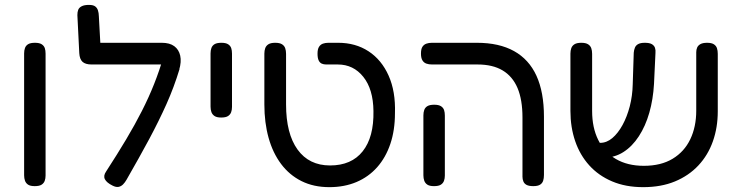

<svg xmlns="http://www.w3.org/2000/svg" viewBox="-20 -758 3043 792"><path d="M123.2 9.8Q105.2 9.8 96 3.8Q86.8 -2.2 83.1 -12.5Q79.5 -22.8 79.5 -35V-537.8Q79.5 -550 83.1 -560.1Q86.8 -570.2 96.4 -575.9Q106 -581.5 124.2 -581.5Q142.5 -581.5 152 -575.4Q161.5 -569.2 164.8 -559.5Q168 -549.8 168 -536.8V-34Q168 -21.8 164.4 -12Q160.8 -2.2 151.5 3.8Q142.2 9.8 123.2 9.8Z M444 7.5Q419.8 -4.5 412.6 -18.9Q405.5 -33.2 417.8 -50.8Q464 -122 500.5 -183.2Q537 -244.5 565.4 -300.4Q593.8 -356.2 615.6 -411.2Q637.5 -466.2 654.2 -524L720.5 -473Q697.8 -398.2 666.9 -329.1Q636 -260 595.8 -184.9Q555.5 -109.8 502.2 -17Q495.5 -5.2 487.4 2.9Q479.2 11 468.8 12.9Q458.2 14.8 444 7.5ZM719 -469.5 657.8 -492H357.8Q332.5 -492 320.5 -502.9Q308.5 -513.8 307 -538.8L299.2 -695.2Q299 -707.8 302.5 -717.1Q306 -726.5 316.8 -732.1Q327.5 -737.8 347 -737.8Q364.5 -737.8 372.6 -731.6Q380.8 -725.5 384.1 -715Q387.5 -704.5 387.8 -690.8L393.8 -581.5H647.5Q680 -581.5 698.9 -567.5Q717.8 -553.5 723.4 -528.4Q729 -503.2 719 -469.5Z M892.2 -273.2Q874.2 -273.2 865 -279.4Q855.8 -285.5 852.1 -295.6Q848.5 -305.8 848.5 -318V-537.8Q848.5 -550 852.1 -560.1Q855.8 -570.2 865.4 -575.9Q875 -581.5 893.2 -581.5Q911.5 -581.5 921 -575.4Q930.5 -569.2 933.8 -559.5Q937 -549.8 937 -536.8V-317Q937 -304.8 933.4 -295Q929.8 -285.2 920.5 -279.2Q911.2 -273.2 892.2 -273.2Z M1338.5 14Q1273.8 14 1223.8 -10.9Q1173.8 -35.8 1139.5 -81.6Q1105.2 -127.5 1087.9 -189.6Q1070.5 -251.8 1070.5 -327.2V-536.8Q1070.5 -549.2 1074.1 -559.4Q1077.8 -569.5 1087.4 -575.5Q1097 -581.5 1115.2 -581.5Q1133.5 -581.5 1143.1 -575.5Q1152.8 -569.5 1156.4 -559.4Q1160 -549.2 1160 -535.8V-327.2Q1160 -206.8 1207.4 -141.1Q1254.8 -75.5 1341.5 -75.5Q1429.8 -75.5 1476.1 -133.9Q1522.5 -192.2 1520.5 -299.8Q1519.5 -390.2 1478.6 -441.1Q1437.8 -492 1373.5 -492H1325.5Q1315.2 -492 1307.1 -495.6Q1299 -499.2 1294.4 -509Q1289.8 -518.8 1289.8 -536.8Q1289.8 -555 1295.8 -564.6Q1301.8 -574.2 1311.9 -577.9Q1322 -581.5 1334.5 -581.5H1375.2Q1446.5 -581.5 1500.1 -546.5Q1553.8 -511.5 1583 -446.1Q1612.2 -380.8 1609.2 -290.8Q1609.2 -220.8 1590.2 -164.5Q1571.2 -108.2 1535.8 -68.2Q1500.2 -28.2 1450.4 -7.1Q1400.5 14 1338.5 14Z M2180 9.8Q2162 9.8 2152.4 4.8Q2142.8 -0.2 2139 -9.4Q2135.2 -18.5 2135.2 -29V-273.5Q2135.2 -346.5 2114.8 -394.9Q2094.2 -443.2 2053.2 -467.6Q2012.2 -492 1950.2 -492H1762.2Q1749 -492 1738.8 -495.6Q1728.5 -499.2 1722.5 -509Q1716.5 -518.8 1716.5 -536.8Q1716.5 -555.8 1722.5 -565Q1728.5 -574.2 1738.8 -577.9Q1749 -581.5 1761.2 -581.5H1947.2Q2039 -581.5 2100.5 -547.2Q2162 -513 2192.9 -445.5Q2223.8 -378 2223.8 -276.2V-36Q2223.8 -22.8 2220.5 -12.5Q2217.2 -2.2 2207.8 3.8Q2198.2 9.8 2180 9.8ZM1770.2 9.8Q1752.2 9.8 1743 3.8Q1733.8 -2.2 1730.1 -12.5Q1726.5 -22.8 1726.5 -35V-282.2Q1726.5 -294.5 1730.1 -304.6Q1733.8 -314.8 1743.4 -320.4Q1753 -326 1771.2 -326Q1789.5 -326 1799 -319.9Q1808.5 -313.8 1811.8 -304Q1815 -294.2 1815 -281.2V-34Q1815 -21.8 1811.4 -12Q1807.8 -2.2 1798.5 3.8Q1789.2 9.8 1770.2 9.8Z M2633 14Q2560.8 14 2504.9 -9.8Q2449 -33.5 2410.6 -76Q2372.2 -118.5 2352.6 -175.9Q2333 -233.2 2333 -300.5V-536.8Q2333 -549.2 2336.6 -559.4Q2340.2 -569.5 2349.9 -575.5Q2359.5 -581.5 2377.8 -581.5Q2396 -581.5 2405.6 -575.5Q2415.2 -569.5 2418.9 -559.4Q2422.5 -549.2 2422.5 -535.8V-300.5Q2422.5 -231.5 2447.6 -180.9Q2472.8 -130.2 2520.6 -102.1Q2568.5 -74 2635.8 -74Q2706.5 -74 2754.6 -103.1Q2802.8 -132.2 2827.4 -183.6Q2852 -235 2852 -301.5V-542.5Q2852 -553.2 2855.8 -561.9Q2859.5 -570.5 2869.2 -576Q2879 -581.5 2896.8 -581.5Q2915 -581.5 2924.6 -575.4Q2934.2 -569.2 2937.5 -559.1Q2940.8 -549 2940.8 -535.8V-298.5Q2940.8 -231.8 2920.6 -174.9Q2900.5 -118 2860.9 -75.6Q2821.2 -33.2 2764.2 -9.6Q2707.2 14 2633 14ZM2445.8 -107.5 2430.8 -168.8H2456.2Q2482.5 -168.8 2505.9 -188.5Q2529.2 -208.2 2547.9 -242.2Q2566.5 -276.2 2577.8 -319.5Q2589 -362.8 2590 -410.2L2594.2 -540.5Q2595.2 -552 2599 -561.4Q2602.8 -570.8 2612.4 -576.1Q2622 -581.5 2640 -581.5Q2659 -581.5 2668.8 -575.9Q2678.5 -570.2 2681.8 -560.8Q2685 -551.2 2683.8 -539.2L2677.8 -412.2Q2674.2 -348.2 2658.4 -292.9Q2642.5 -237.5 2615.2 -195.8Q2588 -154 2551.6 -130.8Q2515.2 -107.5 2470.2 -107.5Z"/></svg>

Font: Fredoka Light
Style: Regular
Weight: 300
Designer: Ben Nathan
Foundry: Milena B. Brandão, Ben Nathan
Version: Version 2.001